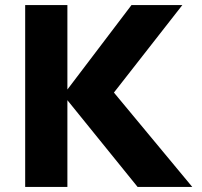

<svg xmlns="http://www.w3.org/2000/svg" viewBox="-20 -735 796 755"><path d="M245 0H79V-715H245V-383L497 -715H697L428 -371L736 0H521L245 -341Z"/></svg>

Font: Wix Madefor Text ExtraBold
Style: Regular
Weight: 800
Designer: Dalton Maag Ltd
Foundry: Dalton Maag Ltd
Version: Version 3.100